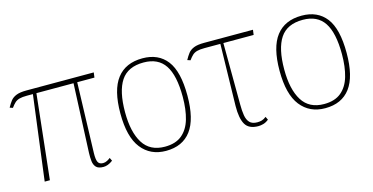

<svg xmlns="http://www.w3.org/2000/svg" viewBox="-61 -820 2157 1109"><g transform="rotate(-15 1017.0 -266.0)"><path d="M97 0 162 -506H126Q98 -506 81.5 -501.5Q65 -497 54 -487Q43 -477 30 -459L12 -465Q24 -487 36 -502.5Q48 -518 70 -527Q92 -536 132 -536H534L530 -506H427L414 -86Q413 -47 421 -31.5Q429 -16 451 -16Q464 -16 476 -22.5Q488 -29 495 -35L504 -16Q488 -4 474 1Q460 6 448 6Q417 6 404 -8Q391 -22 388.5 -45Q386 -68 387 -94L405 -506H183L128 0Z M821 10Q728 10 674.5 -58Q621 -126 621 -267Q621 -407 673 -474.5Q725 -542 826 -542Q921 -542 971.5 -476.5Q1022 -411 1022 -267Q1022 -126 971 -58Q920 10 821 10ZM821 -15Q885 -15 923 -46.5Q961 -78 977.5 -134.5Q994 -191 994 -267Q994 -395 953.5 -456Q913 -517 826 -517Q732 -517 690.5 -454.5Q649 -392 649 -267Q649 -148 690.5 -81.5Q732 -15 821 -15Z M1373 10Q1316 10 1295 -26.5Q1274 -63 1275 -137L1283 -506H1188Q1160 -506 1143.5 -501.5Q1127 -497 1116 -487Q1105 -477 1092 -459L1074 -465Q1086 -487 1098 -502.5Q1110 -518 1132 -527Q1154 -536 1194 -536H1486L1482 -506H1301L1303 -137Q1303 -101 1307.5 -73Q1312 -45 1327 -29Q1342 -13 1373 -13Q1387 -13 1399.5 -16.5Q1412 -20 1426 -31L1435 -12Q1419 1 1403 5.5Q1387 10 1373 10Z M1773 10Q1680 10 1626.5 -58Q1573 -126 1573 -267Q1573 -407 1625 -474.5Q1677 -542 1778 -542Q1873 -542 1923.5 -476.5Q1974 -411 1974 -267Q1974 -126 1923 -58Q1872 10 1773 10ZM1773 -15Q1837 -15 1875 -46.5Q1913 -78 1929.5 -134.5Q1946 -191 1946 -267Q1946 -395 1905.5 -456Q1865 -517 1778 -517Q1684 -517 1642.5 -454.5Q1601 -392 1601 -267Q1601 -148 1642.5 -81.5Q1684 -15 1773 -15Z"/></g></svg>

Font: Noto Serif Thin
Style: Regular
Weight: 100
Designer: Monotype Design Team
Foundry: Monotype Imaging Inc.
Version: Version 2.015